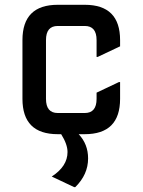

<svg xmlns="http://www.w3.org/2000/svg" viewBox="-20 -557 592 797"><path d="M219.7 0Q73.2 0 73.2 -146.5V-390.6Q73.2 -537.1 219.7 -537.1H332Q478.5 -537.1 478.5 -390.6V-364.7L385.7 -320.8H380.9V-390.6Q380.9 -449.2 332 -449.2H219.7Q170.9 -449.2 170.9 -390.6V-146.5Q170.9 -87.9 219.7 -87.9H332Q380.9 -87.9 380.9 -146.5V-172.4L473.6 -216.3H478.5V-146.5Q478.5 0 332 0H306.6Q345.7 41.5 345.7 100.6Q345.7 167.5 292.5 219.7H287.6L194.8 175.8Q260.3 133.3 260.3 74.2Q260.3 42 233.9 0Z"/></svg>

Font: Nova Square
Style: Book
Weight: 400
Version: Version 2.000